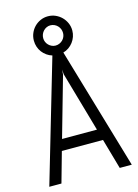

<svg xmlns="http://www.w3.org/2000/svg" viewBox="-128 -929 720 999"><g transform="rotate(-15 232.0 -429.5)"><path d="M128.9 -754.9Q128.9 -776.4 137 -795.2Q145 -814 158.9 -828.1Q172.9 -842.3 191.7 -850.6Q210.4 -858.9 231.9 -858.9Q253.4 -858.9 272.2 -850.6Q291 -842.3 305.2 -828.1Q319.3 -814 327.6 -795.2Q335.9 -776.4 335.9 -754.9Q335.9 -737.3 330.3 -721.4Q324.7 -705.6 314.7 -692.4Q304.7 -679.2 291 -669.7Q277.3 -660.2 261.2 -655.8L454.1 0H389.2L342.8 -163.1H121.1L75.2 0H9.8L202.1 -655.8Q186 -660.6 172.6 -670.2Q159.2 -679.7 149.4 -692.6Q139.6 -705.6 134.3 -721.4Q128.9 -737.3 128.9 -754.9ZM138.2 -223.1H326.2L233.9 -545.9L231.9 -571.8L230 -545.9ZM179.2 -754.9Q179.2 -744.1 183.3 -734.4Q187.5 -724.6 194.8 -717.3Q202.1 -710 211.7 -705.6Q221.2 -701.2 231.9 -701.2Q243.2 -701.2 253.2 -705.6Q263.2 -710 270.5 -717.3Q277.8 -724.6 282 -734.4Q286.1 -744.1 286.1 -754.9Q286.1 -766.1 282 -776.1Q277.8 -786.1 270.5 -793.7Q263.2 -801.3 253.2 -805.7Q243.2 -810.1 231.9 -810.1Q221.2 -810.1 211.7 -805.7Q202.1 -801.3 194.8 -793.7Q187.5 -786.1 183.3 -776.1Q179.2 -766.1 179.2 -754.9Z"/></g></svg>

Font: Abel
Style: Regular
Weight: 400
Designer: Matthew Desmond
Foundry: Matthew Desmond
Version: Version 1.003